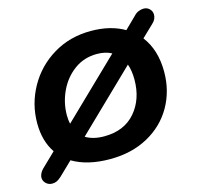

<svg xmlns="http://www.w3.org/2000/svg" viewBox="-101 -644 794 775"><g transform="rotate(-15 296.0 -256.5)"><path d="M598 -516Q598 -496 581 -481L532 -434Q578 -374 578 -283Q578 -203 541 -138Q504 -73 435.5 -35.5Q367 2 277 2Q182 2 120 -35L64 19Q53 29 44.5 33Q36 37 25 37Q9 37 -2 25.5Q-13 14 -11 -2Q-8 -18 6 -32L64 -88Q29 -139 29 -214Q29 -294 68 -364Q107 -434 176.5 -476Q246 -518 334 -518Q416 -518 474 -484L523 -532Q531 -541 542 -545.5Q553 -550 563 -550Q578 -550 588 -540Q598 -530 598 -516ZM157 -178 395 -408Q369 -422 334 -422Q280 -422 239 -392Q198 -362 175.5 -314Q153 -266 153 -214Q153 -193 157 -178ZM444 -348 200 -112Q231 -93 277 -93Q361 -93 407.5 -147Q454 -201 454 -283Q454 -321 444 -348Z"/></g></svg>

Font: Mali SemiBold
Style: Italic
Weight: 600
Italic angle: -10°
Version: Version 1.000; ttfautohint (v1.6)